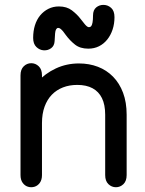

<svg xmlns="http://www.w3.org/2000/svg" viewBox="-20 -774 608 805"><path d="M421 -40Q421 -15 434.5 -2Q448 11 466 11Q484 11 497.5 -2Q511 -15 511 -40Q511 -65 511 -86Q511 -107 511 -128.5Q511 -150 511 -175Q511 -211 511 -240.5Q511 -270 511 -293Q511 -345 496 -385Q481 -425 454 -452.5Q427 -480 390.5 -494Q354 -508 311 -508Q259 -508 214 -487Q169 -466 136 -429.5Q103 -393 84.5 -346Q66 -299 66 -248Q66 -223 66 -195.5Q66 -168 66 -141Q66 -114 66 -88.5Q66 -63 66 -40Q66 -20 75 -7.5Q84 5 97.5 9Q111 13 124.5 9Q138 5 147 -7.5Q156 -20 156 -40Q156 -58 156 -91.5Q156 -125 156 -164.5Q156 -204 156 -241.5Q156 -279 156 -305.5Q156 -332 156 -338Q156 -360 156 -379Q156 -398 156 -417Q156 -436 156 -458Q156 -483 142.5 -496Q129 -509 111 -509Q93 -509 79.5 -496Q66 -483 66 -458Q66 -438 66 -418Q66 -398 66 -378Q66 -358 66 -338Q66 -328 66 -301Q66 -274 66 -237.5Q66 -201 66 -162.5Q66 -124 66 -91.5Q66 -59 66 -40Q66 -20 75 -7.5Q84 5 97.5 9Q111 13 124.5 9Q138 5 147 -7.5Q156 -20 156 -40Q156 -63 156 -93.5Q156 -124 156 -155Q156 -186 156 -213.5Q156 -241 156 -258Q156 -297 167 -327Q178 -357 197.5 -377Q217 -397 244 -407.5Q271 -418 304 -418Q342 -418 368 -404Q394 -390 407.5 -362.5Q421 -335 421 -293Q421 -258 421 -228.5Q421 -199 421 -175Q421 -155 421 -131.5Q421 -108 421 -84.5Q421 -61 421 -40ZM460 -702Q460 -728 446.5 -740.5Q433 -753 415 -753.5Q397 -754 383.5 -743Q370 -732 370 -709Q370 -691 368 -680Q366 -669 362.5 -664.5Q359 -660 353 -660Q349 -660 344.5 -663.5Q340 -667 335.5 -672.5Q331 -678 326 -684.5Q321 -691 316 -697Q303 -714 281.5 -730.5Q260 -747 227 -747Q203 -747 183 -737Q163 -727 148.5 -709.5Q134 -692 126.5 -668Q119 -644 119 -615Q119 -590 132.5 -577Q146 -564 163.5 -563Q181 -562 194.5 -572Q208 -582 209 -602Q210 -622 211 -634Q212 -646 215.5 -651.5Q219 -657 224 -657Q229 -657 234 -653Q239 -649 244.5 -642.5Q250 -636 256 -627Q273 -604 294.5 -587Q316 -570 350 -570Q375 -570 395 -580Q415 -590 429.5 -608Q444 -626 452 -650Q460 -674 460 -702Z"/></svg>

Font: Tilt Neon
Style: Regular
Weight: 400
Designer: Andy Clymer
Foundry: Andy Clymer
Version: Version 1.000